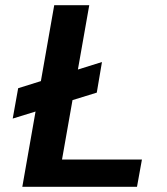

<svg xmlns="http://www.w3.org/2000/svg" viewBox="-20 -720 644 740"><path d="M29 -263 50 -380 373 -481 353 -363ZM66 0 189 -700H324L219 -105H527L508 0Z"/></svg>

Font: DM Sans 11pt
Style: Bold Italic
Weight: 700
Italic angle: -10°
Version: Version 4.004;gftools[0.9.30]